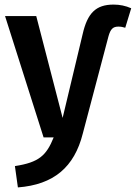

<svg xmlns="http://www.w3.org/2000/svg" viewBox="-20 -599 592 837"><path d="M58 218C214 206 304 130 341 -17L453 -441C462 -473 473 -483 496 -483C507 -483 517 -481 526 -478L552 -563C527 -574 502 -579 475 -579C398 -579 361 -542 340 -449L253 -85L138 -529H2L170 0H214C182 79 150 109 45 125Z"/></svg>

Font: Fira Sans Medium
Style: Regular
Weight: 500
Designer: Carrois Corporate & Edenspiekermann AG
Foundry: Carrois Corporate GbR & Edenspiekermann AG
Version: Version 4.203